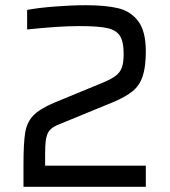

<svg xmlns="http://www.w3.org/2000/svg" viewBox="-20 -716 650 736"><path d="M153 -81H539V0H70V-82Q70 -168 76.5 -207.5Q83 -247 107 -272.5Q131 -298 187 -322Q295 -367 369 -397Q406 -412 423.5 -425.5Q441 -439 447.5 -458Q454 -477 454 -510Q454 -557 439.5 -579Q425 -601 390.5 -608.5Q356 -616 284 -616Q205 -616 84 -603V-678Q126 -686 190 -691Q254 -696 310 -696Q385 -696 433 -684.5Q481 -673 510 -634.5Q539 -596 539 -519Q539 -460 527 -424Q515 -388 488.5 -366.5Q462 -345 415 -325L208 -240Q173 -227 163 -205Q157 -191 155 -173Q153 -155 153 -125Z"/></svg>

Font: Source Han Sans & Saira Hybrid
Style: Regular
Weight: 400
Designer: Ryoko NISHIZUKA 西塚涼子 (kana & ideographs); Paul D. Hunt (Latin, Greek & Cyrillic); Wenlong ZHANG 张文龙 (bopomofo); Sandoll 
Foundry: Adobe Systems Incorporated
Version: Version 1.00;August 2, 2021;FontCreator 13.0.0.2675 64-bit